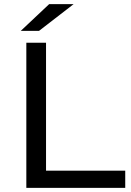

<svg xmlns="http://www.w3.org/2000/svg" viewBox="-20 -906 633 926"><path d="M584 0V-83H202V-700H107V0ZM168 -757 335 -886H217L80 -757Z"/></svg>

Font: Montserrat-Alt1 Med
Style: Regular
Weight: 500
Designer: Differentunic
Foundry: Differentunic
Version: Version 7.222